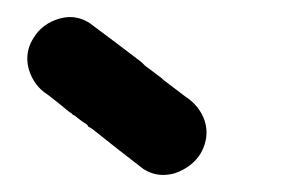

<svg xmlns="http://www.w3.org/2000/svg" viewBox="-20 -947 340 225"><path d="M64 -814 61 -816Q49 -826 36 -836Q20 -846 14 -865Q12 -872 12 -878Q12 -891 19 -902Q29 -919 49 -925Q56 -927 62 -927Q74 -927 85 -920Q116 -897 146 -874L150 -870L166 -858Q169 -856 172 -853Q185 -843 197 -834Q214 -823 220 -805Q222 -798 222 -792Q222 -779 215 -767Q205 -751 185 -744Q178 -742 171 -742Q159 -742 148 -749Q118 -772 88 -796Q86 -797 83 -799Q83 -800 82 -801Q74 -806 67 -812H66Z"/></svg>

Font: Bad Comic
Style: Regular
Weight: 400
Designer: GGBotNet
Foundry: f0n7
Version: 0.9